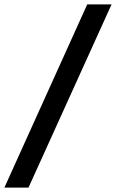

<svg xmlns="http://www.w3.org/2000/svg" viewBox="-58 -783 529 876"><path d="M-38 73 340 -763H451L72 73Z"/></svg>

Font: Instrument Sans SemiCondensed SemiBold Italic
Style: Regular
Weight: 600
Width: 4
Italic angle: -13°
Designer: Rodrigo Fuenzalida
Foundry: fragTYPE
Version: Version 1.000; ttfautohint (v1.8.4.7-5d5b);gftools[0.9.28]